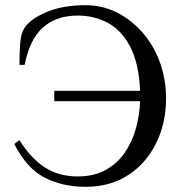

<svg xmlns="http://www.w3.org/2000/svg" viewBox="-20 -700 705 740"><path d="M310 20Q221 20 152 -15.5Q83 -51 35 -145L55 -160Q97 -92 151 -56Q205 -20 280 -20Q342 -20 386.5 -44.5Q431 -69 460 -110.5Q489 -152 503.5 -204Q518 -256 520 -310H189V-350H520Q515 -458 481 -521.5Q447 -585 394.5 -612.5Q342 -640 280 -640Q197 -640 145.5 -594Q94 -548 75 -450H55Q55 -495 58 -536Q61 -577 80 -600Q107 -633 167 -656.5Q227 -680 310 -680Q374 -680 430 -652Q486 -624 529 -575Q572 -526 596 -460.5Q620 -395 620 -320Q620 -226 582 -148.5Q544 -71 474.5 -25.5Q405 20 310 20Z"/></svg>

Font: El Messiri
Style: Regular
Weight: 400
Designer: Mohamed Gaber
Foundry: Kief Type Foundry
Version: Version 2.020